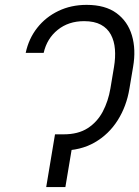

<svg xmlns="http://www.w3.org/2000/svg" viewBox="-20 -757 564 777"><path d="M220.7 -213.4H238.3Q296.4 -213.4 335 -238.3Q373.5 -263.2 395.8 -305.2Q418 -347.2 426.8 -398.9L441.4 -486.3Q447.8 -524.4 445.1 -557.9Q442.4 -591.3 428.7 -616.9Q415 -642.6 388.4 -657Q361.8 -671.4 320.3 -671.4Q257.3 -671.4 213.6 -636.2Q169.9 -601.1 156.7 -543H84Q96.2 -600.6 130.6 -644.3Q165 -688 216.3 -712.6Q267.6 -737.3 330.6 -737.3Q405.8 -737.3 451.4 -703.9Q497.1 -670.4 513.9 -613.5Q530.8 -556.6 518.6 -486.3L503.9 -398.9Q492.2 -327.1 456.3 -270.3Q420.4 -213.4 363 -180.4Q305.7 -147.5 228 -147.5H210ZM280.3 -213.4 244.6 0H167L202.6 -213.4Z"/></svg>

Font: Inter 17pt Light
Style: Italic
Weight: 300
Italic angle: -9.3988°
Version: Version 4.001;git-66647c0bb